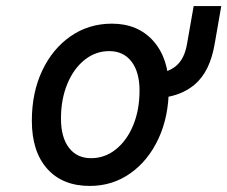

<svg xmlns="http://www.w3.org/2000/svg" viewBox="-20 -601 750 633"><path d="M276 12Q186 12 135.5 -44.8Q85 -101.5 85 -203Q85 -295.5 119 -367.8Q153 -440 212.8 -481.5Q272.5 -523 349 -523Q435 -523 485.8 -465.5Q536.5 -408 536.5 -311Q536.5 -217.5 502.8 -144.5Q469 -71.5 410 -29.8Q351 12 276 12ZM280 -79.5Q326 -79.5 362.2 -108.8Q398.5 -138 419.2 -188.2Q440 -238.5 440 -302.5Q440 -363.5 413.5 -398Q387 -432.5 340 -432.5Q295 -432.5 258.8 -403.5Q222.5 -374.5 201.8 -324Q181 -273.5 181 -210Q181 -148.5 207.2 -114Q233.5 -79.5 280 -79.5ZM466.5 -275.5 480 -356Q534 -360.5 561.5 -384.5Q589 -408.5 597 -458.5L618.5 -581H709.5L688.5 -460.5Q680.5 -412 664 -378Q647.5 -344 621 -321.5Q604 -307.5 582.5 -297.2Q561 -287 532.5 -281.5Q504 -276 466.5 -275.5Z"/></svg>

Font: Overpass Medium
Style: Italic
Weight: 500
Italic angle: -10°
Designer: Delve Withrington, Dave Bailey, Thomas Jockin
Foundry: Delve Fonts LLC
Version: Version 4.000